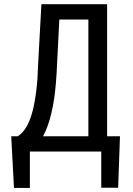

<svg xmlns="http://www.w3.org/2000/svg" viewBox="-20 -731 640 926"><path d="M549.8 174.3 558.6 -73.7H496.6V-710.9H179.7L164.1 -425.3Q163.1 -388.7 160.9 -356.4Q158.7 -324.2 155.3 -296.4Q151.4 -264.2 146.2 -236.6Q141.1 -209 134.8 -186.5Q122.6 -143.6 105.5 -116Q88.4 -88.4 65.9 -73.7H34.2L47.4 175.3H124V0H468.3V174.3ZM255.4 -425.3 266.1 -636.7H406.2V-73.7H187.5Q200.2 -96.7 210.4 -125.5Q220.7 -154.3 228.5 -188.5Q235.8 -218.8 241 -254.2Q246.1 -289.6 249.5 -328.6Q251.5 -351.1 252.9 -375.5Q254.4 -399.9 255.4 -425.3Z"/></svg>

Font: Roboto Mono
Style: Regular
Weight: 400
Monospace: yes
Designer: Google
Version: Version 3.000